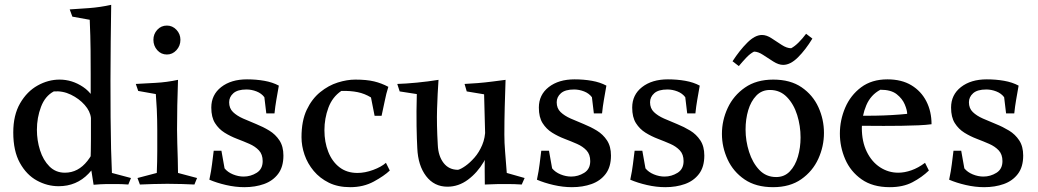

<svg xmlns="http://www.w3.org/2000/svg" viewBox="-20 -765 4302 796"><path d="M441 -745Q440 -670 439 -593Q438 -516 438 -429Q438 -352 438.5 -279.5Q439 -207 440.5 -147.5Q442 -88 444 -48L523 -27L512 0Q485 -2 464 -2Q443 -2 423 -2Q409 -2 395.5 -1Q382 0 368 1Q365 -22 361 -44Q357 -66 355 -88Q357 -139 357 -188.5Q357 -238 357 -288Q357 -306 356.5 -325.5Q356 -345 356 -366Q356 -412 356 -458Q356 -504 355.5 -558.5Q355 -613 352 -683L280 -696L269 -726Q304 -728 350 -731.5Q396 -735 441 -745ZM227 -435Q279 -435 324.5 -404.5Q370 -374 389 -311L357 -276Q354 -304 331 -330Q308 -356 274 -372.5Q240 -389 203 -386Q167 -367 150 -322Q133 -277 133 -227Q133 -183 146 -142Q159 -101 185 -75Q211 -49 249 -49Q304 -49 342.5 -98Q381 -147 398 -228L419 -181Q397 -97 347 -45Q297 7 223 7Q176 7 133 -16.5Q90 -40 62.5 -89.5Q35 -139 35 -216Q35 -288 63.5 -337Q92 -386 136 -410.5Q180 -435 227 -435Z M718 -434Q716 -377 715 -328Q714 -279 714 -228Q714 -204 715 -171Q716 -138 717 -105.5Q718 -73 718 -48L797 -27L786 0Q760 -1 735.5 -2Q711 -3 674 -3Q639 -3 614.5 -2Q590 -1 560 0L550 -27L630 -48Q632 -97 632 -139.5Q632 -182 632 -226Q632 -249 631.5 -268.5Q631 -288 630 -312.5Q629 -337 626 -375L553 -388L543 -417Q578 -419 625 -421.5Q672 -424 718 -434ZM672 -539Q648 -539 632 -557Q616 -575 616 -600Q616 -624 632 -641.5Q648 -659 672 -659Q695 -659 711.5 -641.5Q728 -624 728 -600Q728 -575 711.5 -557Q695 -539 672 -539Z M848 -20Q856 -58 859 -84Q862 -110 866 -140H898L911 -67Q924 -51 946 -42Q968 -33 990 -33Q1019 -33 1044 -48.5Q1069 -64 1069 -97Q1069 -125 1053.5 -141.5Q1038 -158 1014 -168.5Q990 -179 962.5 -189.5Q935 -200 911 -215Q887 -230 871.5 -254.5Q856 -279 856 -319Q856 -372 897 -404Q938 -436 1004 -436Q1042 -436 1076 -430Q1110 -424 1136 -410Q1130 -376 1125.5 -350Q1121 -324 1118 -295H1084L1076 -362Q1064 -378 1043.5 -386Q1023 -394 1002 -394Q965 -394 947.5 -378.5Q930 -363 930 -341Q930 -316 946 -300.5Q962 -285 988 -273.5Q1014 -262 1042.5 -250.5Q1071 -239 1096.5 -223.5Q1122 -208 1138.5 -183Q1155 -158 1155 -120Q1155 -73 1133 -44Q1111 -15 1074.5 -2Q1038 11 993 11Q956 11 917 2Q878 -7 848 -20Z M1596 -58Q1573 -36 1530 -12.5Q1487 11 1432 11Q1381 11 1343.5 -7.5Q1306 -26 1280.5 -56.5Q1255 -87 1242.5 -123.5Q1230 -160 1230 -196Q1230 -264 1251.5 -309.5Q1273 -355 1307.5 -383Q1342 -411 1380.5 -423Q1419 -435 1453 -435Q1500 -435 1531 -427.5Q1562 -420 1590 -405Q1581 -377 1575 -346Q1569 -315 1562 -285H1533L1518 -361Q1492 -377 1462.5 -383Q1433 -389 1395 -388Q1358 -363 1341.5 -318.5Q1325 -274 1325 -225Q1325 -176 1341 -135.5Q1357 -95 1387.5 -71.5Q1418 -48 1462 -48Q1493 -48 1527 -60.5Q1561 -73 1580 -90Z M1835 9Q1780 9 1746.5 -35Q1713 -79 1710 -151Q1708 -186 1707 -242.5Q1706 -299 1708 -375L1637 -386L1627 -417Q1662 -418 1708.5 -422.5Q1755 -427 1798 -434Q1794 -377 1792 -313.5Q1790 -250 1795 -164Q1797 -118 1819 -89.5Q1841 -61 1879 -61Q1891 -64 1909.5 -77Q1928 -90 1947 -111.5Q1966 -133 1979 -163.5Q1992 -194 1992 -231L2018 -188Q2012 -139 1985.5 -94Q1959 -49 1920 -20Q1881 9 1835 9ZM1990 0Q1990 -34 1989.5 -53.5Q1989 -73 1989.5 -92.5Q1990 -112 1993 -145L1987 -374L1915 -386L1906 -417Q1930 -418 1960.5 -420.5Q1991 -423 2022 -427Q2053 -431 2076 -434Q2074 -378 2072.5 -320.5Q2071 -263 2071 -207Q2071 -173 2074 -137Q2077 -101 2081 -48L2155 -27L2143 0Q2126 -1 2113.5 -1.5Q2101 -2 2086.5 -2Q2072 -2 2048 -2Q2034 -2 2019 -1Q2004 0 1990 0Z M2206 -20Q2214 -58 2217 -84Q2220 -110 2224 -140H2256L2269 -67Q2282 -51 2304 -42Q2326 -33 2348 -33Q2377 -33 2402 -48.5Q2427 -64 2427 -97Q2427 -125 2411.5 -141.5Q2396 -158 2372 -168.5Q2348 -179 2320.5 -189.5Q2293 -200 2269 -215Q2245 -230 2229.5 -254.5Q2214 -279 2214 -319Q2214 -372 2255 -404Q2296 -436 2362 -436Q2400 -436 2434 -430Q2468 -424 2494 -410Q2488 -376 2483.5 -350Q2479 -324 2476 -295H2442L2434 -362Q2422 -378 2401.5 -386Q2381 -394 2360 -394Q2323 -394 2305.5 -378.5Q2288 -363 2288 -341Q2288 -316 2304 -300.5Q2320 -285 2346 -273.5Q2372 -262 2400.5 -250.5Q2429 -239 2454.5 -223.5Q2480 -208 2496.5 -183Q2513 -158 2513 -120Q2513 -73 2491 -44Q2469 -15 2432.5 -2Q2396 11 2351 11Q2314 11 2275 2Q2236 -7 2206 -20Z M2593 -20Q2601 -58 2604 -84Q2607 -110 2611 -140H2643L2656 -67Q2669 -51 2691 -42Q2713 -33 2735 -33Q2764 -33 2789 -48.5Q2814 -64 2814 -97Q2814 -125 2798.5 -141.5Q2783 -158 2759 -168.5Q2735 -179 2707.5 -189.5Q2680 -200 2656 -215Q2632 -230 2616.5 -254.5Q2601 -279 2601 -319Q2601 -372 2642 -404Q2683 -436 2749 -436Q2787 -436 2821 -430Q2855 -424 2881 -410Q2875 -376 2870.5 -350Q2866 -324 2863 -295H2829L2821 -362Q2809 -378 2788.5 -386Q2768 -394 2747 -394Q2710 -394 2692.5 -378.5Q2675 -363 2675 -341Q2675 -316 2691 -300.5Q2707 -285 2733 -273.5Q2759 -262 2787.5 -250.5Q2816 -239 2841.5 -223.5Q2867 -208 2883.5 -183Q2900 -158 2900 -120Q2900 -73 2878 -44Q2856 -15 2819.5 -2Q2783 11 2738 11Q2701 11 2662 2Q2623 -7 2593 -20Z M3185 11Q3114 11 3067 -21Q3020 -53 2996.5 -104Q2973 -155 2973 -210Q2973 -266 2997 -317.5Q3021 -369 3068.5 -402Q3116 -435 3186 -435Q3257 -435 3303.5 -403Q3350 -371 3373 -320.5Q3396 -270 3396 -214Q3396 -158 3372.5 -106.5Q3349 -55 3302 -22Q3255 11 3185 11ZM3198 -31Q3232 -31 3254.5 -54.5Q3277 -78 3288 -115.5Q3299 -153 3299 -195Q3299 -243 3285 -288Q3271 -333 3242.5 -362.5Q3214 -392 3172 -392Q3138 -392 3115.5 -368.5Q3093 -345 3082 -308Q3071 -271 3071 -228Q3071 -181 3085.5 -135.5Q3100 -90 3128 -60.5Q3156 -31 3198 -31ZM3043 -491 3017 -511Q3046 -556 3078 -588Q3110 -620 3139 -620Q3158 -620 3178.5 -606.5Q3199 -593 3220.5 -579Q3242 -565 3260 -565Q3275 -573 3291 -589Q3307 -605 3322 -625L3348 -605Q3320 -559 3288.5 -527.5Q3257 -496 3227 -496Q3208 -496 3186 -510Q3164 -524 3143.5 -537.5Q3123 -551 3106 -551Q3090 -543 3073.5 -525.5Q3057 -508 3043 -491Z M3659 -436Q3718 -436 3758.5 -411.5Q3799 -387 3820.5 -345Q3842 -303 3842 -250Q3821 -247 3788 -245.5Q3755 -244 3717 -243.5Q3679 -243 3643 -243Q3595 -243 3560 -243.5Q3525 -244 3526 -244V-285Q3531 -285 3554 -285Q3577 -285 3610 -285.5Q3643 -286 3678 -288Q3713 -290 3741 -293Q3741 -308 3731 -332Q3721 -356 3697.5 -374.5Q3674 -393 3630 -393Q3590 -372 3571.5 -328.5Q3553 -285 3553 -235Q3553 -178 3573.5 -136Q3594 -94 3628.5 -71.5Q3663 -49 3704 -49Q3730 -49 3758.5 -59Q3787 -69 3815 -90L3831 -58Q3802 -30 3763 -9.5Q3724 11 3669 11Q3598 11 3552 -21.5Q3506 -54 3484 -105Q3462 -156 3462 -211Q3462 -267 3484 -318.5Q3506 -370 3550 -403Q3594 -436 3659 -436Z M3915 -20Q3923 -58 3926 -84Q3929 -110 3933 -140H3965L3978 -67Q3991 -51 4013 -42Q4035 -33 4057 -33Q4086 -33 4111 -48.5Q4136 -64 4136 -97Q4136 -125 4120.5 -141.5Q4105 -158 4081 -168.5Q4057 -179 4029.5 -189.5Q4002 -200 3978 -215Q3954 -230 3938.5 -254.5Q3923 -279 3923 -319Q3923 -372 3964 -404Q4005 -436 4071 -436Q4109 -436 4143 -430Q4177 -424 4203 -410Q4197 -376 4192.5 -350Q4188 -324 4185 -295H4151L4143 -362Q4131 -378 4110.5 -386Q4090 -394 4069 -394Q4032 -394 4014.5 -378.5Q3997 -363 3997 -341Q3997 -316 4013 -300.5Q4029 -285 4055 -273.5Q4081 -262 4109.5 -250.5Q4138 -239 4163.5 -223.5Q4189 -208 4205.5 -183Q4222 -158 4222 -120Q4222 -73 4200 -44Q4178 -15 4141.5 -2Q4105 11 4060 11Q4023 11 3984 2Q3945 -7 3915 -20Z"/></svg>

Font: Ruwudu
Style: Regular
Weight: 400
Designer: Becca Hirsbrunner Spalinger
Foundry: SIL International
Version: Version 3.000